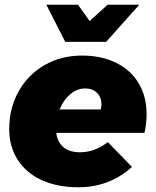

<svg xmlns="http://www.w3.org/2000/svg" viewBox="-20 -785 659 812"><path d="M600 -302Q600 -264 591 -223H218Q223 -183 249 -162Q275 -141 318 -141Q381 -141 436 -184L538 -79Q443 7 311 7Q223 7 157 -23Q91 -53 55 -109Q19 -165 19 -239Q19 -328 59 -399Q99 -470 169 -510Q239 -550 327 -550Q410 -550 472 -519Q534 -488 567 -432Q600 -376 600 -302ZM409 -344Q409 -374 390 -392.5Q371 -411 340 -411Q306 -411 277 -386.5Q248 -362 232 -322H406Q409 -334 409 -344ZM435 -765H569L429 -608H256L176 -765H310L359 -696Z"/></svg>

Font: Gontserrat ExtraBold
Style: Italic
Weight: 800
Italic angle: -11.3°
Designer: Julieta Ulanovsky
Foundry: Julieta Ulanovsky
Version: Version 6.001